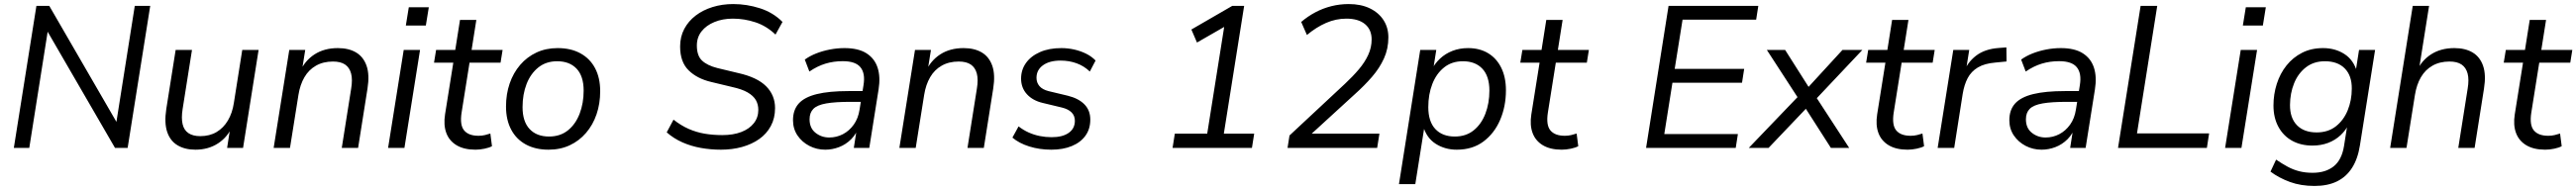

<svg xmlns="http://www.w3.org/2000/svg" viewBox="-20 -734 12777 943"><path d="M48.6 0 160.6 -705H224.3L574.1 -100.3H552.8L648.4 -705H725L613 0H550.3L200 -604.7H220.8L125.2 0Z M949.1 8.9Q897.1 8.9 860.6 -12.8Q824.1 -34.5 809.1 -79.2Q794.1 -123.9 804.6 -192.8L851.1 -486.3H932.1L885.6 -192.7Q878.5 -147.7 885.6 -117.6Q892.7 -87.6 915 -72.9Q937.2 -58.3 973.1 -58.3Q1019.6 -58.3 1054 -78.7Q1088.4 -99.1 1110.3 -136.2Q1132.3 -173.3 1139.8 -223.3L1181.4 -486.3H1262.4L1185.4 0H1106.3L1123.4 -110.1H1133.5Q1109.6 -53.9 1061.4 -22.5Q1013.3 8.9 949.1 8.9Z M1337.1 0 1414.6 -486.3H1493.7L1476.1 -376.2H1466.5Q1491.5 -432.9 1539.8 -464.1Q1588.2 -495.3 1655.4 -495.3Q1709.4 -495.3 1745.9 -473.6Q1782.4 -451.8 1797.9 -407.4Q1813.4 -362.9 1802.4 -294.1L1755.9 0H1674.9L1721.4 -293.7Q1729 -339.1 1721.2 -369Q1713.3 -398.8 1691.3 -413.7Q1669.3 -428.6 1631.4 -428.6Q1582.9 -428.6 1547 -408.1Q1511.1 -387.7 1489.7 -350.8Q1468.2 -314 1460.1 -263.5L1418.1 0Z M1992.6 -607.3 2007.3 -698H2106.5L2091.8 -607.3ZM1904.6 0 1982.1 -486.3H2063.1L1985.6 0Z M2337.9 8.9Q2281.3 8.9 2244.6 -12.9Q2207.9 -34.8 2193.3 -74Q2178.7 -113.3 2187.1 -166.6L2228 -423.1H2132.4L2142.7 -486.3H2237.7L2261.2 -635H2342.2L2318.7 -486.3H2472.5L2462.3 -423.1H2308.5L2269.1 -175.2Q2259.5 -113.6 2281.6 -86.9Q2303.7 -60.1 2353.1 -60.1Q2370.2 -60.1 2385 -63.7Q2399.8 -67.2 2411.7 -71.2L2419.8 -8.5Q2407 -1.1 2383.3 3.9Q2359.7 8.9 2337.9 8.9Z M2700.3 8.9Q2635.2 8.9 2587.7 -17Q2540.2 -42.9 2514.8 -91.1Q2489.4 -139.2 2489.4 -205.2Q2489.4 -266.9 2507.5 -319.7Q2525.6 -372.4 2559.6 -412Q2593.7 -451.6 2640.6 -473.4Q2687.5 -495.3 2745.5 -495.3Q2811.2 -495.3 2858.4 -469.3Q2905.7 -443.4 2931.1 -395.5Q2956.4 -347.6 2956.4 -281.2Q2956.4 -219.4 2938.3 -166.7Q2920.3 -114 2886.2 -74.4Q2852.2 -34.8 2805.3 -12.9Q2758.4 8.9 2700.3 8.9ZM2702.8 -56.4Q2758.3 -56.4 2796.5 -87.1Q2834.6 -117.9 2854.5 -169.8Q2874.4 -221.7 2874.4 -284.1Q2874.4 -355.8 2839.6 -392.9Q2804.7 -430 2743 -430Q2688 -430 2649.6 -399.2Q2611.3 -368.4 2591.3 -317Q2571.4 -265.7 2571.4 -202.2Q2571.4 -131 2606.3 -93.7Q2641.1 -56.4 2702.8 -56.4Z M3555.3 8.9Q3504.3 8.9 3455.7 0.2Q3407 -8.5 3364.1 -27.5Q3321.2 -46.5 3286.3 -77.1L3320.1 -140.2Q3357 -111.1 3395.1 -94.3Q3433.3 -77.5 3474.5 -70.5Q3515.8 -63.5 3562 -63.5Q3615.9 -63.5 3655.8 -78.7Q3695.7 -93.9 3718.1 -122.2Q3740.6 -150.6 3740.6 -188.6Q3740.6 -215.9 3728.3 -237.4Q3715.9 -258.8 3687.6 -275.3Q3659.3 -291.7 3610.2 -302.4L3506.5 -327.3Q3436.7 -343.8 3394.8 -385.1Q3352.8 -426.4 3352.8 -503.1Q3352.8 -551.4 3373.2 -590.2Q3393.7 -629.1 3430 -656.8Q3466.3 -684.5 3514.2 -699.2Q3562 -713.9 3616.4 -713.9Q3683.5 -713.9 3748.9 -692.9Q3814.3 -671.8 3860.5 -625.2L3825.8 -562.4Q3781.3 -605.2 3726.5 -623.3Q3671.7 -641.5 3614.4 -641.5Q3563.5 -641.5 3522.9 -624.7Q3482.3 -608 3459.1 -578.4Q3435.8 -548.8 3435.8 -508.2Q3435.8 -457.5 3461.5 -433.3Q3487.3 -409 3537.1 -396.4L3640.8 -371.5Q3735.1 -350.4 3779.4 -305.8Q3823.6 -261.2 3823.6 -197.7Q3823.6 -147.5 3802.7 -108.7Q3781.9 -69.8 3745.1 -43.9Q3708.3 -18 3659.7 -4.5Q3611.2 8.9 3555.3 8.9Z M4072.4 8.9Q4030 8.9 3993.5 -10Q3957.1 -28.9 3934.8 -61.8Q3912.6 -94.8 3912.6 -137.3Q3912.6 -188.8 3941.3 -220.5Q3970.1 -252.2 4031.1 -267.1Q4092.1 -282 4187.6 -282H4268.1L4259.8 -228.6H4198.9Q4121.9 -228.6 4077.3 -220.7Q4032.8 -212.9 4013.8 -193.9Q3994.8 -174.9 3994.8 -142.1Q3994.8 -98.1 4024.2 -74.9Q4053.5 -51.6 4092.3 -51.6Q4128.5 -51.6 4160.1 -68Q4191.7 -84.4 4213.9 -115.5Q4236.1 -146.6 4242.7 -190.1L4262.3 -311.7Q4271.8 -369.8 4247.2 -400.1Q4222.6 -430.4 4159.2 -430.4Q4114.1 -430.4 4073.7 -418.2Q4033.2 -405.9 3993.8 -378.9L3971.1 -438.3Q3995.1 -455.8 4027.2 -468.6Q4059.3 -481.3 4095.6 -488.3Q4131.9 -495.3 4167.8 -495.3Q4236.2 -495.3 4276.6 -469.7Q4317.1 -444.2 4332.1 -398.2Q4347 -352.1 4337 -290.3L4290.9 0H4214.2L4231.3 -110.4H4241.3Q4227.8 -69.8 4201.2 -43.2Q4174.7 -16.7 4141 -3.9Q4107.4 8.9 4072.4 8.9Z M4440.1 0 4517.6 -486.3H4596.7L4579.1 -376.2H4569.5Q4594.5 -432.9 4642.8 -464.1Q4691.2 -495.3 4758.4 -495.3Q4812.4 -495.3 4848.9 -473.6Q4885.4 -451.8 4900.9 -407.4Q4916.4 -362.9 4905.4 -294.1L4858.9 0H4777.9L4824.4 -293.7Q4832 -339.1 4824.2 -369Q4816.3 -398.8 4794.3 -413.7Q4772.3 -428.6 4734.4 -428.6Q4685.9 -428.6 4650 -408.1Q4614.1 -387.7 4592.7 -350.8Q4571.2 -314 4563.1 -263.5L4521.1 0Z M5193.8 8.9Q5135 8.9 5084.2 -7.1Q5033.4 -23.1 5000.7 -51.1L5031.2 -106.7Q5055.2 -88.1 5081.6 -76.3Q5108 -64.6 5136.7 -58.8Q5165.3 -53.1 5195.4 -53.1Q5249.3 -53.1 5279.9 -74.6Q5310.4 -96 5310.4 -134.6Q5310.4 -159.9 5293.8 -176.4Q5277.1 -192.8 5245.8 -200.4L5151.2 -223.1Q5101.5 -234.7 5072.6 -266.4Q5043.7 -298.1 5043.7 -343.9Q5043.7 -387.3 5067.9 -421.4Q5092.1 -455.5 5137.1 -475.4Q5182.1 -495.3 5243 -495.3Q5276.1 -495.3 5308.1 -488Q5340 -480.7 5367.4 -466.9Q5394.8 -453 5413.1 -433.5L5384.6 -379Q5355.7 -406.6 5319 -419.9Q5282.3 -433.3 5239.7 -433.3Q5184.3 -433.3 5152.2 -410Q5120.1 -386.7 5120.1 -347.7Q5120.1 -323.9 5134.8 -306.6Q5149.5 -289.4 5180.3 -281.7L5275 -259Q5328.1 -246 5357.5 -216.4Q5386.9 -186.7 5386.9 -140.4Q5386.9 -93.6 5362.7 -60.3Q5338.6 -26.9 5295 -9Q5251.5 8.9 5193.8 8.9Z M5794.9 0 5806.1 -70.5H5966.7L6056.3 -634.6L6103.7 -630.7L5916 -522.9L5888.2 -587.5L6091.2 -705H6149.9L6049.1 -70.5H6199.7L6188.5 0Z M6365.1 0 6374.8 -61.6 6650.2 -318.5Q6688.9 -354.7 6718.6 -389.8Q6748.3 -424.8 6765.2 -461.7Q6782.1 -498.5 6782.1 -538Q6782.1 -586.9 6749.3 -614.2Q6716.6 -641.5 6656.5 -641.5Q6604.7 -641.5 6556.2 -620.3Q6507.8 -599.2 6461.2 -560.4L6432.8 -625.1Q6465.7 -653.2 6503.1 -673Q6540.5 -692.8 6582.4 -703.4Q6624.3 -713.9 6668.8 -713.9Q6728.6 -713.9 6772.7 -692.8Q6816.8 -671.6 6840.9 -634.4Q6865.1 -597.3 6865.1 -548.4Q6865.1 -492 6843.3 -444Q6821.5 -395.9 6784 -352.6Q6746.5 -309.2 6699 -266.7L6457.9 -46L6456.4 -70.5H6820.7L6809.5 0Z M6917.6 180 7023.1 -486.3H7102.7L7086.5 -383.2H7076.9Q7094.4 -417.9 7121.2 -443Q7148 -468.1 7183.4 -481.7Q7218.7 -495.3 7260.4 -495.3Q7317.5 -495.3 7359.5 -470.1Q7401.6 -444.8 7424.8 -397.8Q7448.1 -350.9 7448.1 -285.9Q7448.1 -206.1 7419.4 -139.1Q7390.7 -72.1 7336.5 -31.6Q7282.3 8.9 7204.2 8.9Q7145.6 8.9 7099.7 -20.4Q7053.8 -49.8 7036.8 -110.3H7044.7L6998.6 180ZM7194.5 -56.4Q7250 -56.4 7288.1 -87.1Q7326.3 -117.9 7346.2 -169.8Q7366.1 -221.7 7366.1 -284.1Q7366.1 -355.8 7331.2 -392.9Q7296.4 -430 7234.7 -430Q7179.6 -430 7141.3 -399.2Q7102.9 -368.4 7083 -317Q7063.1 -265.7 7063.1 -202.2Q7063.1 -131 7097.9 -93.7Q7132.8 -56.4 7194.5 -56.4Z M7724.9 8.9Q7668.3 8.9 7631.6 -12.9Q7594.9 -34.8 7580.3 -74Q7565.7 -113.3 7574.1 -166.6L7615 -423.1H7519.4L7529.7 -486.3H7624.7L7648.2 -635H7729.2L7705.7 -486.3H7859.5L7849.3 -423.1H7695.5L7656.1 -175.2Q7646.5 -113.6 7668.6 -86.9Q7690.7 -60.1 7740.1 -60.1Q7757.2 -60.1 7772 -63.7Q7786.8 -67.2 7798.7 -71.2L7806.8 -8.5Q7794 -1.1 7770.3 3.9Q7746.7 8.9 7724.9 8.9Z M8143.1 0 8254.6 -705H8699.7L8689 -636.4H8324L8285 -392H8629.6L8618.9 -323.4H8273.8L8233.4 -68.6H8598.4L8587.7 0Z M8652.5 0 8909.5 -268 8908 -230.4 8741.9 -486.3H8832.6L8957.9 -288.8H8936L9117.2 -486.3H9215.8L8976.4 -232.5L8975.4 -268.9L9150.3 0H9059.6L8924.9 -210.6L8949.6 -209L8750.6 0Z M9439.9 8.9Q9383.3 8.9 9346.6 -12.9Q9309.9 -34.8 9295.3 -74Q9280.7 -113.3 9289.1 -166.6L9330 -423.1H9234.4L9244.7 -486.3H9339.7L9363.2 -635H9444.2L9420.7 -486.3H9574.5L9564.3 -423.1H9410.5L9371.1 -175.2Q9361.5 -113.6 9383.6 -86.9Q9405.7 -60.1 9455.1 -60.1Q9472.2 -60.1 9487 -63.7Q9501.8 -67.2 9513.7 -71.2L9521.8 -8.5Q9509 -1.1 9485.3 3.9Q9461.7 8.9 9439.9 8.9Z M9589.1 0 9666.6 -486.3H9745.7L9727.2 -370.5H9716.7Q9735.2 -423.3 9778.9 -457.1Q9822.6 -490.8 9891.2 -495.8L9929.9 -498.8L9930.7 -428.9L9875.1 -423.5Q9821.6 -419 9788.6 -399.3Q9755.6 -379.6 9738.1 -346.6Q9720.7 -313.6 9713.2 -267.8L9671.1 0Z M10104.4 8.9Q10062 8.9 10025.5 -10Q9989.1 -28.9 9966.8 -61.8Q9944.6 -94.8 9944.6 -137.3Q9944.6 -188.8 9973.3 -220.5Q10002.1 -252.2 10063.1 -267.1Q10124.1 -282 10219.6 -282H10300.1L10291.8 -228.6H10230.9Q10153.9 -228.6 10109.3 -220.7Q10064.8 -212.9 10045.8 -193.9Q10026.8 -174.9 10026.8 -142.1Q10026.8 -98.1 10056.2 -74.9Q10085.5 -51.6 10124.3 -51.6Q10160.5 -51.6 10192.1 -68Q10223.7 -84.4 10245.9 -115.5Q10268.1 -146.6 10274.7 -190.1L10294.3 -311.7Q10303.8 -369.8 10279.2 -400.1Q10254.6 -430.4 10191.2 -430.4Q10146.1 -430.4 10105.7 -418.2Q10065.2 -405.9 10025.8 -378.9L10003.1 -438.3Q10027.1 -455.8 10059.2 -468.6Q10091.3 -481.3 10127.6 -488.3Q10163.9 -495.3 10199.8 -495.3Q10268.2 -495.3 10308.6 -469.7Q10349.1 -444.2 10364.1 -398.2Q10379 -352.1 10369 -290.3L10322.9 0H10246.2L10263.3 -110.4H10273.3Q10259.8 -69.8 10233.2 -43.2Q10206.7 -16.7 10173 -3.9Q10139.4 8.9 10104.4 8.9Z M10483.6 0 10595.6 -705H10678L10577.6 -71.9H10935.3L10924.2 0Z M11102.6 -607.3 11117.3 -698H11216.5L11201.8 -607.3ZM11014.6 0 11092.1 -486.3H11173.1L11095.6 0Z M11458 188.9Q11390.3 188.9 11336.1 169.1Q11281.8 149.2 11239.6 117.8L11267.5 58.3Q11297.1 78.4 11324.5 93.3Q11351.9 108.1 11382.2 115.9Q11412.4 123.6 11448.5 123.6Q11512.8 123.6 11553 91.6Q11593.1 59.6 11604.2 -8.9L11622.4 -124.1L11630.8 -123.1Q11614.3 -88.4 11587.5 -63.3Q11560.7 -38.2 11525.4 -24.8Q11490 -11.5 11447.8 -11.5Q11389.8 -11.5 11346.4 -35.7Q11302.9 -60 11278.7 -105Q11254.4 -149.9 11254.4 -210.3Q11254.4 -266.3 11270.9 -317.8Q11287.3 -369.2 11319 -409Q11350.7 -448.8 11396.2 -472Q11441.7 -495.3 11500.2 -495.3Q11560.4 -495.3 11606.2 -465.9Q11652.1 -436.5 11669.1 -376.1L11661.7 -377L11678.8 -486.3H11758.4L11683.3 -13.3Q11672.8 54.1 11644.2 98.9Q11615.6 143.7 11569.4 166.3Q11523.2 188.9 11458 188.9ZM11468.8 -76.8Q11525.3 -76.8 11563.9 -107.1Q11602.5 -137.3 11622.7 -187Q11642.8 -236.6 11642.8 -294.1Q11643.3 -358.3 11608.2 -394.1Q11573.1 -430 11509.5 -430Q11454 -430 11415.1 -399.7Q11376.3 -369.4 11356.6 -320.3Q11336.9 -271.1 11336.4 -213.6Q11335.9 -148.4 11370.8 -112.6Q11405.7 -76.8 11468.8 -76.8Z M11833.1 0 11945.1 -705H12026.1L11974 -376.2H11962.5Q11987.5 -432.9 12035.8 -464.1Q12084.2 -495.3 12151.4 -495.3Q12205.4 -495.3 12241.9 -473.6Q12278.4 -451.8 12293.9 -407.4Q12309.4 -362.9 12298.4 -294.1L12251.9 0H12170.9L12217.4 -293.7Q12225 -339.1 12217.2 -369Q12209.3 -398.8 12187.3 -413.7Q12165.3 -428.6 12127.4 -428.6Q12078.9 -428.6 12043 -408.1Q12007.1 -387.7 11985.7 -350.8Q11964.2 -314 11956.1 -263.5L11914.1 0Z M12601.9 8.9Q12545.3 8.9 12508.6 -12.9Q12471.9 -34.8 12457.3 -74Q12442.7 -113.3 12451.1 -166.6L12492 -423.1H12396.4L12406.7 -486.3H12501.7L12525.2 -635H12606.2L12582.7 -486.3H12736.5L12726.3 -423.1H12572.5L12533.1 -175.2Q12523.5 -113.6 12545.6 -86.9Q12567.7 -60.1 12617.1 -60.1Q12634.2 -60.1 12649 -63.7Q12663.8 -67.2 12675.7 -71.2L12683.8 -8.5Q12671 -1.1 12647.3 3.9Q12623.7 8.9 12601.9 8.9Z"/></svg>

Font: Nunito Sans 12pt ExtraLight
Style: Italic
Weight: 200
Italic angle: -9°
Designer: Vernon Adams
Foundry: Vernon Adams
Version: Version 3.101;gftools[0.9.27]